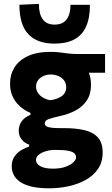

<svg xmlns="http://www.w3.org/2000/svg" viewBox="-20 -785 590 1009"><path d="M239 204.6Q182.5 204.6 144.3 195.2Q106.1 185.7 83.6 169.3Q61 152.8 51.3 132.1Q41.6 111.5 41.6 89.5Q41.6 56.5 57.7 35.1Q73.7 13.8 95.3 2Q116.8 -9.8 133.3 -14.8V-25Q123.1 -27.6 110.4 -36.5Q97.6 -45.3 88.1 -60.9Q78.5 -76.4 78.5 -99.2Q78.5 -115.7 84.8 -131.1Q91.1 -146.6 104.6 -159.5Q118.1 -172.3 139.9 -181.4V-191.6Q123.9 -198 105.4 -210.1Q86.9 -222.2 70.3 -240.8Q53.8 -259.4 43.3 -285.5Q32.8 -311.7 32.8 -346.3Q32.8 -393 56.1 -430.7Q79.3 -468.3 126.6 -490.3Q173.9 -512.4 246.1 -512.4Q274.1 -512.4 294.9 -509.6Q315.8 -506.8 338.4 -503.9Q361.1 -501.1 394.9 -501.1H532.1V-402.7Q485.5 -402.7 443 -402.7Q400.5 -402.7 356.3 -402.7L395.6 -464.5Q427.6 -443.5 442.9 -411.8Q458.2 -380.2 458.2 -339.3Q458.2 -290.8 436.6 -257.8Q414.9 -224.9 378.2 -205Q341.6 -185.2 296.5 -175.4Q254.8 -166.3 235 -158.8Q215.2 -151.3 215.2 -136.7Q215.2 -126.8 223.6 -121.5Q232.1 -116.1 250 -113.9Q268 -111.7 296.6 -111.7H316.7Q380.2 -111.7 425.6 -100.6Q471 -89.4 495.3 -61.6Q519.5 -33.7 519.5 16.2Q519.5 67.4 494.6 103.5Q469.6 139.5 428.2 161.8Q386.7 184.1 337.3 194.4Q287.9 204.6 239 204.6ZM257.7 101.3Q298.9 101.3 326.1 90.9Q353.3 80.5 366.6 66.8Q379.9 53.1 379.9 42.8Q379.9 30.6 371.6 21.6Q363.3 12.6 340.5 7.7Q317.7 2.8 273.9 2.8H258.4Q237.9 4.1 217.2 10.8Q196.6 17.4 182.8 28.9Q169 40.3 169 55.7Q169 64.5 174.2 72.7Q179.3 81 190 87.4Q200.6 93.9 217.5 97.6Q234.3 101.3 257.7 101.3ZM243.3 -258.3Q256.5 -259.7 271.3 -264.1Q286.1 -268.4 299 -276.2Q311.8 -284 319.8 -296.3Q327.9 -308.5 327.9 -325.5Q327.9 -348.3 316 -363.4Q304.1 -378.4 285.5 -386Q267 -393.5 246.5 -393.5Q226.7 -393.5 209.1 -386Q191.5 -378.4 180.5 -364.1Q169.5 -349.9 169.5 -330Q169.5 -310.6 179.9 -295.8Q190.3 -281.1 207.2 -271.5Q224 -261.9 243.3 -258.3ZM266.9 -555.8Q175.2 -555.8 128.6 -605.7Q82 -655.6 82 -759.9L184.3 -764.6Q184.3 -711.2 204.7 -683.5Q225.1 -655.7 266.9 -655.7Q309.7 -655.7 330.1 -682.9Q350.4 -710.1 350.4 -759.9H452.7Q452.7 -690.3 432.2 -645Q411.7 -599.7 370.3 -577.8Q329 -555.8 266.9 -555.8Z"/></svg>

Font: Commissioner Thin
Style: Regular
Weight: 100
Designer: Kostas Bartsokas
Foundry: Kostas Bartsokas
Version: Version 1.001;gftools[0.9.23]